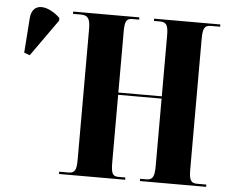

<svg xmlns="http://www.w3.org/2000/svg" viewBox="-51 -782 1006 841"><g transform="rotate(5 451.5 -361.0)"><path d="M65 -507 180 -669V-681C125 -733 57 -741 51 -669L40 -516ZM238 0H529V-10H498C473 -10 466 -23 466 -69V-368H657V-73C657 -24 649 -10 621 -10H594V0H885V-10H844C817 -10 809 -23 809 -70V-644C809 -691 817 -704 844 -704H885V-714H594V-704H620C649 -704 657 -691 657 -644V-378H466V-647C466 -691 473 -704 498 -704H529V-714H238V-704H272C304 -704 314 -690 314 -643V-69C314 -23 306 -10 279 -10H238Z"/></g></svg>

Font: Noto Serif Display ExtraCondensed ExtraBold
Style: Regular
Weight: 800
Width: 2
Designer: Monotype Design Team
Foundry: Monotype Imaging Inc.
Version: Version 2.009